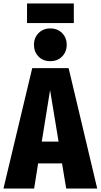

<svg xmlns="http://www.w3.org/2000/svg" viewBox="-35 -1088 581 1108"><path d="M347 0 323 -145H185L162 0H-15L151 -695H361L526 0ZM206 -271H303L254 -568ZM350 -830Q350 -789 323.5 -762Q297 -735 255 -735Q213 -735 187 -762Q161 -789 161 -830Q161 -870 187.5 -897Q214 -924 255 -924Q297 -924 323.5 -897Q350 -870 350 -830ZM391 -955H121V-1068H391Z"/></svg>

Font: Fira Sans Extra Condensed ExtraBold
Style: Regular
Weight: 800
Width: 1
Designer: Carrois Corporate & Edenspiekermann AG
Foundry: Carrois Corporate GbR & Edenspiekermann AG
Version: Version 4.203